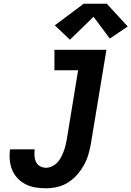

<svg xmlns="http://www.w3.org/2000/svg" viewBox="-20 -1002 705 1030"><path d="M227 8Q198 8 170 3.5Q142 -1 117.5 -13.5Q93 -26 74.5 -45.5Q56 -65 45.5 -90Q35 -115 32.5 -144Q30 -173 34 -201H166Q164 -183 165 -165.5Q166 -148 173 -133.5Q180 -119 194.5 -110.5Q209 -102 227 -102Q243 -102 259 -109.5Q275 -117 287 -129.5Q299 -142 307 -157.5Q315 -173 321 -188.5Q327 -204 331 -220Q335 -236 338 -252L399 -625H272V-735H551L468 -234Q463 -204 454.5 -174.5Q446 -145 430.5 -117Q415 -89 393.5 -64.5Q372 -40 345 -23Q318 -6 287.5 1Q257 8 227 8ZM355 -789 274 -866 429 -982H553L665 -860L569 -795L482 -912Z"/></svg>

Font: Iosevka Curly XBdEx
Style: Italic
Weight: 800
Width: 7
Italic angle: -9°
Monospace: yes
Designer: Belleve Invis
Foundry: Belleve Invis
Version: Version 11.1.0; ttfautohint (v1.8.3)